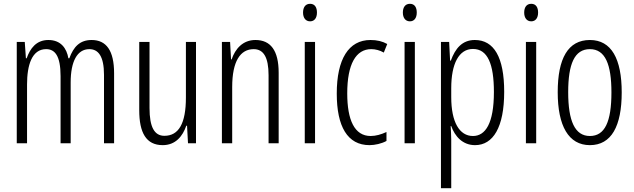

<svg xmlns="http://www.w3.org/2000/svg" viewBox="-20 -752 3328 1008"><path d="M461 -542C399 -542 366 -506 344 -446H339C330 -499 299 -542 234 -542C170 -542 138 -497 120 -446H116L110 -532H68V0H122V-309C122 -409 147 -494 222 -494C268 -494 298 -460 298 -352V0H351V-319C351 -429 385 -494 449 -494C496 -494 526 -457 526 -359V0H579V-367C579 -487 538 -542 461 -542Z M1009 -532H956V-240C956 -103 918 -39 843 -39C791 -39 765 -84 765 -185V-532H711V-173C711 -56 747 10 834 10C902 10 939 -37 958 -92H962L967 0H1009Z M1321 -542C1255 -542 1215 -496 1196 -440H1193L1188 -532H1145V0H1199V-295C1199 -431 1242 -494 1312 -494C1363 -494 1390 -452 1390 -357V0H1443V-370C1443 -488 1400 -542 1321 -542Z M1608 -732C1583 -732 1571 -713 1571 -686C1571 -659 1584 -640 1608 -640C1631 -640 1644 -658 1644 -686C1644 -713 1633 -732 1608 -732ZM1634 -532H1580V0H1634Z M1920 10C1948 10 1984 2 2009 -12V-59C1981 -46 1953 -38 1926 -38C1841 -38 1803 -122 1803 -262C1803 -416 1849 -494 1929 -494C1951 -494 1974 -488 1995 -476L2013 -521C1988 -535 1960 -542 1925 -542C1810 -542 1748 -441 1748 -261C1748 -88 1804 10 1920 10Z M2132 -732C2107 -732 2095 -713 2095 -686C2095 -659 2108 -640 2132 -640C2155 -640 2168 -658 2168 -686C2168 -713 2157 -732 2132 -732ZM2158 -532H2104V0H2158Z M2473 -542C2406 -542 2370 -497 2347 -434H2343L2338 -532H2295V236H2349V-19C2349 -45 2347 -70 2346 -90H2349C2368 -37 2408 10 2474 10C2569 10 2627 -84 2627 -270C2627 -452 2573 -542 2473 -542ZM2463 -495C2540 -495 2573 -416 2573 -269C2573 -103 2528 -38 2463 -38C2392 -38 2349 -111 2349 -242V-289C2349 -417 2389 -495 2463 -495Z M2769 -732C2744 -732 2732 -713 2732 -686C2732 -659 2745 -640 2769 -640C2792 -640 2805 -658 2805 -686C2805 -713 2794 -732 2769 -732ZM2795 -532H2741V0H2795Z M3244 -267C3244 -443 3190 -542 3077 -542C2962 -542 2908 -445 2908 -268C2908 -91 2965 10 3077 10C3190 10 3244 -90 3244 -267ZM2963 -268C2963 -416 2996 -494 3077 -494C3158 -494 3190 -413 3190 -267C3190 -112 3155 -38 3077 -38C2998 -38 2963 -117 2963 -268Z"/></svg>

Font: Noto Sans Gujarati ExtraCondensed Light
Style: Regular
Weight: 300
Width: 2
Designer: Jelle Bosma - Monotype Design Team, Universal Thirst
Foundry: Monotype Imaging Inc.
Version: Version 2.106